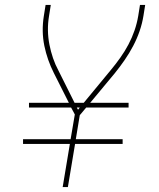

<svg xmlns="http://www.w3.org/2000/svg" viewBox="-20 -755 640 775"><path d="M233 0 262 -174H73V-193H265L282 -293L267 -321H97V-340H258L197 -461Q184 -487 174.5 -514Q165 -541 159 -570Q153 -599 152.5 -629.5Q152 -660 157 -691L164 -735H185L178 -691Q173 -661 173.5 -632Q174 -603 179.5 -575Q185 -547 194 -520.5Q203 -494 216 -470L281 -340H318L427 -472Q447 -496 465.5 -522Q484 -548 498.5 -575.5Q513 -603 523 -632Q533 -661 538 -691L545 -735H566L559 -691Q554 -660 543.5 -629.5Q533 -599 517.5 -569.5Q502 -540 483 -512.5Q464 -485 443 -459L344 -340H499V-321H328L302 -290L286 -193H475V-174H283L254 0ZM295 -312 302 -321H290Z"/></svg>

Font: Iosevka Curly Thin Extended
Style: Italic
Weight: 100
Width: 7
Italic angle: -9°
Monospace: yes
Designer: Belleve Invis
Foundry: Belleve Invis
Version: Version 11.1.0; ttfautohint (v1.8.3)